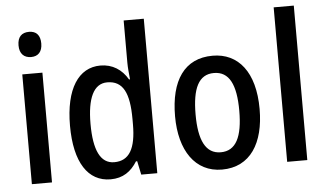

<svg xmlns="http://www.w3.org/2000/svg" viewBox="-52 -845 1598 941"><g transform="rotate(-5 746.5 -375.0)"><path d="M120 -745C84 -745 63 -725 63 -683C63 -642 85 -621 120 -621C154 -621 175 -642 175 -683C175 -724 155 -745 120 -745ZM168 -540H69V0H168Z M456 10C517 10 557 -19 587 -67H593L607 0H686V-760H587V-552C587 -528 590 -499 593 -470H588C559 -520 513 -550 454 -550C346 -550 280 -450 280 -269C280 -88 345 10 456 10ZM481 -72C413 -72 381 -140 381 -269C381 -395 413 -465 480 -465C558 -465 588 -403 588 -275V-249C588 -130 555 -72 481 -72Z M1213 -270C1213 -452 1132 -550 1006 -550C867 -550 797 -446 797 -270C797 -102 872 10 1004 10C1144 10 1213 -103 1213 -270ZM898 -270C898 -399 930 -465 1005 -465C1080 -465 1113 -399 1113 -270C1113 -141 1080 -75 1005 -75C931 -75 898 -143 898 -270Z M1424 0V-760H1325V0Z"/></g></svg>

Font: Noto Sans Gurmukhi UI Condensed Medium
Style: Regular
Weight: 500
Width: 3
Designer: Jelle Bosma - Monotype Design Team
Foundry: Monotype Imaging Inc.
Version: Version 2.004